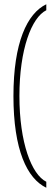

<svg xmlns="http://www.w3.org/2000/svg" viewBox="-20 -765 261 900"><path d="M197 115V87C128 53 71 -96 71 -315C71 -534 128 -683 197 -717V-745C107 -702 43 -565 43 -315C43 -62 107 72 197 115Z"/></svg>

Font: Noto Serif ExtraCondensed Thin
Style: Regular
Weight: 100
Width: 2
Designer: Monotype Design Team
Foundry: Monotype Imaging Inc.
Version: Version 2.013